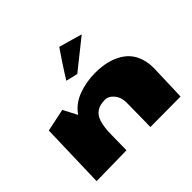

<svg xmlns="http://www.w3.org/2000/svg" viewBox="-182 -1059 1304 1304"><g transform="rotate(-45 470.0 -407.0)"><path d="M697.3 -771.5Q487.8 -603 486.3 -603Q479.5 -603 400.9 -622.6Q426.3 -665 470.7 -732.4Q515.1 -799.8 529.3 -819.3Q588.4 -803.7 697.3 -771.5ZM558.1 -312.5Q530.3 -346.2 493.2 -346.2Q397.9 -346.2 373 -264.6Q357.9 -215.3 357.9 -147.9L355.5 0L64 4.9Q64.5 -46.9 77.6 -467.8L241.2 -502.4L293.5 -401.9Q336.4 -464.8 413.3 -493.7Q490.2 -522.5 577.6 -522.5Q695.3 -522.5 774.4 -475.1Q881.8 -410.6 882.3 -263.7Q882.3 -244.1 878.9 -158.9Q875.5 -73.7 873.5 1.5L582.5 3.4L585.4 -229Q585.4 -279.3 558.1 -312.5Z"/></g></svg>

Font: Seymour One
Style: Book
Weight: 400
Designer: vernon adams
Foundry: vernon adams
Version: Version 1.000; ttfautohint (v0.93) -l 8 -r 50 -G 200 -x 0 -w